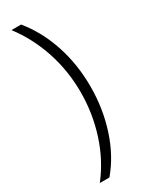

<svg xmlns="http://www.w3.org/2000/svg" viewBox="-227 -753 731 949"><g transform="rotate(-30 138.5 -278.5)"><path d="M233 -279Q233 -153 196 -39Q159 75 89 158H34Q104 69 140.5 -44.5Q177 -158 177 -279Q177 -401 140 -512.5Q103 -624 34 -715H89Q159 -629 196 -517Q233 -405 233 -279Z"/></g></svg>

Font: Noto Sans Thai Looped SemiCondensed Light
Style: Regular
Weight: 300
Width: 4
Designer: Sasikarn Vongin, Ben Mitchell
Foundry: The Fontpad Ltd
Version: Version 1.001; ttfautohint (v1.8.4.7-5d5b)